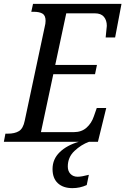

<svg xmlns="http://www.w3.org/2000/svg" viewBox="-39 -734 649 994"><path d="M-11 -42H1Q38 -42 59.5 -55.5Q81 -69 89 -109L192 -593Q197 -612 197 -626Q197 -654 181 -663.5Q165 -673 135 -673H123L132 -714H590L557 -540H508Q514 -594 514 -600Q514 -629 499 -647Q484 -665 452 -665H304L247 -398H463L453 -350H237L173 -50H344Q383 -50 409 -73Q435 -96 447 -132L462 -175H511L468 0H-19ZM233 141Q233 90 270 54Q307 18 369 0H422Q381 15 346.5 47.5Q312 80 312 128Q312 152 326 166.5Q340 181 363 181Q383 181 421 171L410 224Q375 240 336 240Q288 240 260.5 214.5Q233 189 233 141Z"/></svg>

Font: Noto Serif Narrow
Style: Italic
Weight: 400
Width: 4
Italic angle: -12°
Designer: Monotype Design Team
Foundry: Monotype Imaging Inc.
Version: Version 1.001